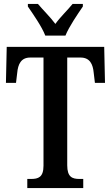

<svg xmlns="http://www.w3.org/2000/svg" viewBox="-20 -951 561 971"><path d="M209 -771H311C329 -816 373 -880 399 -918V-931H347C323 -901 284 -864 260 -830C235 -864 197 -901 172 -931H121V-918C147 -880 192 -816 209 -771ZM118 0H401V-46H382C346 -46 320 -55 320 -115V-660H387C435 -660 450 -626 454 -582L460 -532H511L507 -714H14L10 -532H61L67 -582C71 -626 86 -660 133 -660H200V-113C200 -54 173 -46 137 -46H118Z"/></svg>

Font: Noto Serif Hebrew ExtraCondensed SemiBold
Style: Regular
Weight: 600
Width: 2
Designer: Monotype Design Team
Foundry: Monotype Imaging Inc.
Version: Version 2.004